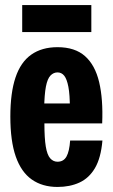

<svg xmlns="http://www.w3.org/2000/svg" viewBox="-20 -731 449 761"><path d="M208 10Q148 10 106 -19.5Q64 -49 42.5 -110.5Q21 -172 21 -269Q21 -363 41.5 -424Q62 -485 104 -514.5Q146 -544 208 -544Q277 -544 317 -508.5Q357 -473 373 -405.5Q389 -338 385 -242H156Q156 -183 161.5 -150Q167 -117 179 -103.5Q191 -90 208 -90Q232 -90 243.5 -110.5Q255 -131 258 -174H386Q380 -105 356.5 -65Q333 -25 295 -7.5Q257 10 208 10ZM155 -300 145 -321H265L257 -300Q257 -356 251 -387Q245 -418 234.5 -431Q224 -444 208 -444Q192 -444 180 -431.5Q168 -419 162 -388Q156 -357 155 -300ZM68 -604V-711H342V-604Z"/></svg>

Font: Mona Sans Condensed
Style: Bold
Weight: 700
Width: 3
Designer: Deni Anggara
Foundry: GitHub
Version: Version 2.000